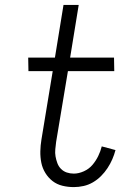

<svg xmlns="http://www.w3.org/2000/svg" viewBox="-20 -755 540 783"><path d="M281 8Q257 8 234.5 2.5Q212 -3 194.5 -16.5Q177 -30 165 -49.5Q153 -69 148.5 -91.5Q144 -114 144.5 -138Q145 -162 149 -186L195 -465H96L95 -520H204L239 -735H301L266 -520H445L446 -465H257L209 -177Q207 -162 205.5 -146.5Q204 -131 206.5 -117Q209 -103 214 -89.5Q219 -76 229 -66Q239 -56 252.5 -51.5Q266 -47 281 -47Q301 -47 322 -56.5Q343 -66 357 -82.5Q371 -99 380.5 -118.5Q390 -138 395 -158L451 -143Q446 -124 438 -105.5Q430 -87 418.5 -69.5Q407 -52 392 -37Q377 -22 359 -11.5Q341 -1 321 3.5Q301 8 281 8Z"/></svg>

Font: Iosevka SS18 Light
Style: Italic
Weight: 300
Italic angle: -9°
Monospace: yes
Designer: Belleve Invis
Foundry: Belleve Invis
Version: Version 25.1.1; ttfautohint (v1.8.4)